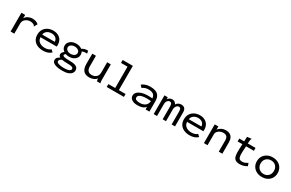

<svg xmlns="http://www.w3.org/2000/svg" viewBox="205 -2288 6191 4083"><g transform="rotate(30 3300.0 -246.5)"><path d="M129 -460H222L220 -376Q244 -421 294.5 -446Q345 -471 399 -471Q491 -471 549 -419L510 -349L506 -340L498 -344Q496 -352 492 -358.5Q488 -365 475 -375Q436 -397 390 -397Q350 -397 311 -381Q272 -365 246 -330.5Q220 -296 220 -241V1H129Z M927 10Q846 10 784.5 -17.5Q723 -45 688.5 -98Q654 -151 654 -228Q654 -305 688.5 -359.5Q723 -414 781.5 -442.5Q840 -471 911 -471Q975 -471 1027 -446.5Q1079 -422 1110 -372.5Q1141 -323 1141 -249Q1141 -240 1140.5 -230Q1140 -220 1139 -212H740Q743 -158 770.5 -124.5Q798 -91 840.5 -75.5Q883 -60 930 -60Q971 -60 1008 -71.5Q1045 -83 1072 -108L1125 -61Q1089 -25 1038.5 -7.5Q988 10 927 10ZM743 -279H1052Q1051 -338 1009 -370.5Q967 -403 905 -403Q868 -403 833.5 -390Q799 -377 774.5 -350Q750 -323 743 -279Z M1471 -156Q1425 -156 1387 -170Q1373 -159 1364.5 -150Q1356 -141 1356 -130Q1356 -108 1398 -98Q1440 -88 1538 -88Q1619 -88 1662.5 -72.5Q1706 -57 1723 -30.5Q1740 -4 1740 30Q1740 67 1715 100Q1690 133 1636 153.5Q1582 174 1493 174Q1376 174 1307.5 143.5Q1239 113 1239 55Q1239 19 1263 -7Q1287 -33 1323 -46Q1282 -69 1282 -109Q1282 -133 1297 -154.5Q1312 -176 1337 -195Q1273 -241 1273 -316Q1273 -361 1297.5 -396.5Q1322 -432 1366.5 -453.5Q1411 -475 1471 -475Q1515 -475 1551 -463Q1587 -451 1613 -431Q1644 -453 1680 -463Q1716 -473 1762 -470L1773 -405Q1739 -408 1708 -404.5Q1677 -401 1651 -387Q1669 -355 1669 -316Q1669 -271 1644.5 -235Q1620 -199 1575.5 -177.5Q1531 -156 1471 -156ZM1471 -225Q1525 -225 1559.5 -251Q1594 -277 1594 -316Q1594 -355 1559.5 -380.5Q1525 -406 1471 -406Q1420 -406 1384 -380Q1348 -354 1348 -316Q1348 -278 1383.5 -251.5Q1419 -225 1471 -225ZM1316 43Q1316 73 1366 90Q1416 107 1496 107Q1575 107 1617.5 89Q1660 71 1660 41Q1660 11 1630.5 -2Q1601 -15 1516 -15Q1475 -15 1440 -18Q1405 -21 1376 -27Q1350 -13 1333 2Q1316 17 1316 43Z M2062 11Q1961 11 1915 -46.5Q1869 -104 1869 -204L1870 -460H1959V-205Q1959 -132 1989.5 -96Q2020 -60 2085 -60Q2123 -60 2157.5 -75.5Q2192 -91 2213.5 -124Q2235 -157 2235 -207V-460H2324V-72Q2324 -53 2325.5 -35.5Q2327 -18 2336 0H2251Q2243 -16 2241 -33Q2239 -50 2239 -67Q2213 -29 2163.5 -9Q2114 11 2062 11Z M2489 0V-71H2656V-595H2496V-667H2746V-71H2911V0Z M3250 11Q3157 11 3106 -24.5Q3055 -60 3055 -116Q3055 -166 3091.5 -202.5Q3128 -239 3192.5 -259.5Q3257 -280 3340 -280Q3363 -280 3392.5 -279Q3422 -278 3452 -275Q3443 -347 3401 -373.5Q3359 -400 3288 -400Q3247 -400 3209.5 -388.5Q3172 -377 3140 -351L3090 -404Q3131 -438 3183 -454Q3235 -470 3293 -470Q3365 -470 3420 -450.5Q3475 -431 3506 -383Q3537 -335 3537 -250V0H3443V-64Q3422 -34 3389 -17.5Q3356 -1 3319.5 5Q3283 11 3250 11ZM3145 -123Q3145 -86 3180 -71.5Q3215 -57 3263 -57Q3345 -57 3396 -95Q3447 -133 3454 -210Q3427 -212 3397.5 -213.5Q3368 -215 3345 -215Q3254 -215 3199.5 -192Q3145 -169 3145 -123Z M3642 0V-460H3723V-413Q3741 -438 3770.5 -454.5Q3800 -471 3833 -471Q3867 -471 3894.5 -451.5Q3922 -432 3931 -402Q3947 -432 3980 -451.5Q4013 -471 4053 -471Q4098 -470 4123 -452Q4148 -434 4157.5 -404.5Q4167 -375 4166 -342V0H4083V-316Q4083 -373 4068 -389.5Q4053 -406 4029 -406Q4008 -406 3988.5 -390Q3969 -374 3957 -348.5Q3945 -323 3945 -294V0H3863V-311Q3863 -364 3848.5 -384.5Q3834 -405 3803 -405Q3786 -405 3768 -392Q3750 -379 3737 -355Q3724 -331 3724 -298V0Z M4527 10Q4446 10 4384.5 -17.5Q4323 -45 4288.5 -98Q4254 -151 4254 -228Q4254 -305 4288.5 -359.5Q4323 -414 4381.5 -442.5Q4440 -471 4511 -471Q4575 -471 4627 -446.5Q4679 -422 4710 -372.5Q4741 -323 4741 -249Q4741 -240 4740.5 -230Q4740 -220 4739 -212H4340Q4343 -158 4370.5 -124.5Q4398 -91 4440.5 -75.5Q4483 -60 4530 -60Q4571 -60 4608 -71.5Q4645 -83 4672 -108L4725 -61Q4689 -25 4638.5 -7.5Q4588 10 4527 10ZM4343 -279H4652Q4651 -338 4609 -370.5Q4567 -403 4505 -403Q4468 -403 4433.5 -390Q4399 -377 4374.5 -350Q4350 -323 4343 -279Z M4876 0V-460H4965V-381Q4992 -421 5041.5 -446Q5091 -471 5155 -471Q5204 -471 5243 -451Q5282 -431 5305 -387.5Q5328 -344 5328 -275V0H5240V-273Q5240 -340 5210.5 -368.5Q5181 -397 5129 -397Q5088 -397 5050.5 -381Q5013 -365 4989 -335Q4965 -305 4965 -264V0Z M5755 9Q5686 9 5648.5 -17.5Q5611 -44 5598.5 -100Q5586 -156 5590 -246L5596 -389H5479V-460H5599L5604 -574L5698 -585L5708 -586L5709 -578Q5704 -572 5700 -564.5Q5696 -557 5694 -540L5687 -460H5878V-389H5686L5678 -243Q5675 -171 5683.5 -132Q5692 -93 5714 -78Q5736 -63 5772 -63Q5812 -63 5844 -76Q5876 -89 5908 -109L5932 -42Q5849 9 5755 9Z M6299 9Q6224 9 6166 -21.5Q6108 -52 6075.5 -105.5Q6043 -159 6043 -230Q6043 -300 6075.5 -354Q6108 -408 6166 -439Q6224 -470 6299 -470Q6375 -470 6432.5 -439Q6490 -408 6522 -354Q6554 -300 6554 -230Q6554 -160 6522 -106Q6490 -52 6432.5 -21.5Q6375 9 6299 9ZM6299 -64Q6370 -64 6416 -110Q6462 -156 6462 -231Q6462 -307 6416 -352Q6370 -397 6299 -397Q6252 -397 6215 -376.5Q6178 -356 6156.5 -319Q6135 -282 6135 -231Q6135 -181 6156.5 -143.5Q6178 -106 6215 -85Q6252 -64 6299 -64Z"/></g></svg>

Font: Inconsolata Expanded Medium
Style: Regular
Weight: 500
Width: 7
Monospace: yes
Designer: Raph Levien, Cyreal, Brenton Simpson
Foundry: Raph Levien, Cyreal, Google
Version: Version 3.001; ttfautohint (v1.8.2.53-6de2)